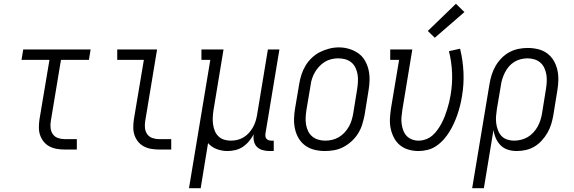

<svg xmlns="http://www.w3.org/2000/svg" viewBox="-20 -792 3040 1017"><path d="M322 0Q301 0 280.5 -3.5Q260 -7 242 -16.5Q224 -26 211.5 -41.5Q199 -57 192.5 -76Q186 -95 186 -116.5Q186 -138 189 -159L242 -475H94L103 -530H460L451 -475H303L249 -150Q246 -132 248 -113.5Q250 -95 260 -81Q270 -67 287 -61Q304 -55 322 -55H387V0Z M822 0Q801 0 780.5 -3.5Q760 -7 742 -16.5Q724 -26 711.5 -41.5Q699 -57 692.5 -76Q686 -95 686 -116.5Q686 -138 689 -159L742 -475H601V-530H812L749 -150Q746 -132 748 -113.5Q750 -95 760 -81Q770 -67 787 -61Q804 -55 822 -55H887V0Z M981 205 1094 -475H1047V-530H1164L1111 -209Q1108 -190 1107 -171Q1106 -152 1108.5 -134Q1111 -116 1117.5 -99.5Q1124 -83 1136.5 -70.5Q1149 -58 1166 -52.5Q1183 -47 1202 -47Q1220 -47 1237 -51Q1254 -55 1270 -64.5Q1286 -74 1298.5 -88Q1311 -102 1320 -118Q1329 -134 1334 -150.5Q1339 -167 1342 -185L1399 -530H1460L1386 -84Q1385 -76 1386 -69Q1387 -62 1391.5 -57Q1396 -52 1402.5 -49.5Q1409 -47 1417 -47H1430V8H1407Q1389 8 1371 3Q1353 -2 1341 -14Q1329 -26 1325 -44.5Q1321 -63 1324 -81Q1314 -62 1299.5 -44.5Q1285 -27 1266.5 -14.5Q1248 -2 1226.5 3Q1205 8 1185 8Q1155 8 1127.5 -2.5Q1100 -13 1082 -34L1043 205Z M1701 8Q1673 8 1646 1.5Q1619 -5 1597.5 -20.5Q1576 -36 1562.5 -58.5Q1549 -81 1543 -107Q1537 -133 1537.5 -161.5Q1538 -190 1543 -218L1565 -348Q1569 -373 1577 -397.5Q1585 -422 1598.5 -444.5Q1612 -467 1632 -486Q1652 -505 1675.5 -516.5Q1699 -528 1724 -534.5Q1749 -541 1775 -541Q1803 -541 1829.5 -533Q1856 -525 1877.5 -510Q1899 -495 1912.5 -472Q1926 -449 1932 -423Q1938 -397 1937.5 -368.5Q1937 -340 1932 -312L1911 -182Q1906 -157 1898.5 -132.5Q1891 -108 1877 -85.5Q1863 -63 1843 -44.5Q1823 -26 1799.5 -13.5Q1776 -1 1750.5 3.5Q1725 8 1701 8ZM1702 -47Q1720 -47 1738.5 -51Q1757 -55 1774 -65Q1791 -75 1804.5 -89.5Q1818 -104 1827.5 -120.5Q1837 -137 1842.5 -155Q1848 -173 1851 -191L1872 -321Q1875 -341 1876 -360.5Q1877 -380 1874 -398Q1871 -416 1863 -433Q1855 -450 1841 -461.5Q1827 -473 1809 -478Q1791 -483 1771 -483Q1753 -483 1734.5 -478.5Q1716 -474 1700 -464Q1684 -454 1670.5 -439.5Q1657 -425 1647.5 -408.5Q1638 -392 1632.5 -374.5Q1627 -357 1625 -339L1603 -209Q1600 -189 1599 -170Q1598 -151 1601 -132.5Q1604 -114 1612 -97.5Q1620 -81 1633.5 -69.5Q1647 -58 1665 -52.5Q1683 -47 1702 -47Z M2196 8Q2169 8 2143.5 0.5Q2118 -7 2098.5 -23Q2079 -39 2067 -62Q2055 -85 2049.5 -110.5Q2044 -136 2045.5 -163.5Q2047 -191 2051 -218L2094 -475H2047V-530H2164L2111 -209Q2108 -190 2106.5 -171.5Q2105 -153 2107.5 -135.5Q2110 -118 2116 -101.5Q2122 -85 2133.5 -72.5Q2145 -60 2162 -53.5Q2179 -47 2197 -47Q2216 -47 2235.5 -54Q2255 -61 2270.5 -74.5Q2286 -88 2298 -105Q2310 -122 2319.5 -140Q2329 -158 2336 -176.5Q2343 -195 2349 -214Q2355 -233 2359.5 -252Q2364 -271 2367 -290Q2377 -349 2374.5 -407Q2372 -465 2358 -521L2417 -534Q2432 -473 2435 -409.5Q2438 -346 2427 -282Q2423 -257 2417 -233Q2411 -209 2403 -185.5Q2395 -162 2384.5 -139Q2374 -116 2360.5 -94Q2347 -72 2329.5 -52.5Q2312 -33 2290.5 -18.5Q2269 -4 2244.5 2Q2220 8 2196 8ZM2283 -592 2246 -628 2395 -772 2440 -728Z M2481 205 2573 -348Q2577 -372 2584.5 -396Q2592 -420 2605 -442.5Q2618 -465 2636.5 -484Q2655 -503 2678 -515.5Q2701 -528 2726 -533Q2751 -538 2775 -538Q2803 -538 2830 -531.5Q2857 -525 2878 -509.5Q2899 -494 2912.5 -471.5Q2926 -449 2932 -423Q2938 -397 2937.5 -368.5Q2937 -340 2932 -312L2911 -182Q2907 -159 2900 -135.5Q2893 -112 2880.5 -90Q2868 -68 2850.5 -48.5Q2833 -29 2811.5 -16Q2790 -3 2765.5 2.5Q2741 8 2717 8Q2693 8 2670.5 1Q2648 -6 2632 -22Q2616 -38 2606.5 -59.5Q2597 -81 2594 -104L2543 205ZM2703 -47Q2721 -47 2739.5 -51.5Q2758 -56 2774.5 -65.5Q2791 -75 2804.5 -89.5Q2818 -104 2827.5 -121Q2837 -138 2842.5 -155.5Q2848 -173 2851 -191L2872 -321Q2875 -340 2876 -359.5Q2877 -379 2874 -397Q2871 -415 2863.5 -431.5Q2856 -448 2842.5 -460Q2829 -472 2811 -477.5Q2793 -483 2774 -483Q2757 -483 2738.5 -478.5Q2720 -474 2704 -464Q2688 -454 2675.5 -439.5Q2663 -425 2654.5 -408Q2646 -391 2640.5 -373.5Q2635 -356 2633 -339L2612 -215Q2609 -196 2607.5 -176.5Q2606 -157 2608.5 -138.5Q2611 -120 2617.5 -102.5Q2624 -85 2636 -72Q2648 -59 2666 -53Q2684 -47 2703 -47Z"/></svg>

Font: Iosevka Curly Slab LtObl
Style: Regular
Weight: 300
Italic angle: -9°
Monospace: yes
Designer: Belleve Invis
Foundry: Belleve Invis
Version: Version 11.0.0; ttfautohint (v1.8.3)